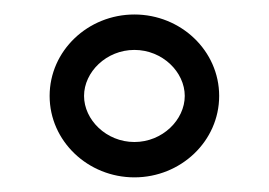

<svg xmlns="http://www.w3.org/2000/svg" viewBox="-20 -730 371 265"><path d="M96 -597.6C96 -630.5 126.7 -661.1 165.5 -661.1C204.3 -661.1 235 -630.5 235 -597.6C235 -564.7 204.3 -534 165.5 -534C126.7 -534 96 -564.7 96 -597.6ZM48.5 -597.6C48.5 -535.2 101.4 -485.2 165.5 -485.2C229.6 -485.2 282.5 -535.2 282.5 -597.6C282.5 -660 229.6 -710 165.5 -710C101.4 -710 48.5 -660 48.5 -597.6Z"/></svg>

Font: Hi.
Style: Black
Weight: 400
Designer: Mew Too, Robert Jablonski
Foundry: Cannot Into Space Fonts
Version: Version 1.996